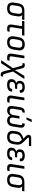

<svg xmlns="http://www.w3.org/2000/svg" viewBox="2282 -3020 934 5539"><g transform="rotate(90 2749.5 -251.0)"><path d="M223 11Q126 11 84 -38Q42 -87 55 -172L76 -308Q90 -399 141.5 -443Q193 -487 293 -487H546Q556 -487 554 -478L546 -428Q544 -419 536 -419L415 -424V-423Q437 -402 448.5 -370.5Q460 -339 451 -283L432 -167Q419 -82 370 -35.5Q321 11 223 11ZM228 -59Q282 -59 314 -84Q346 -109 355 -165L375 -294Q382 -334 376 -359.5Q370 -385 356.5 -400Q343 -415 325 -422H286Q233 -422 199 -398.5Q165 -375 154 -311L132 -167Q123 -110 149 -84.5Q175 -59 228 -59Z M804 11Q758 11 730.5 -4.5Q703 -20 693.5 -53Q684 -86 691 -136L736 -419H592Q583 -419 584 -428L592 -478Q594 -487 602 -487H1000Q1010 -487 1008 -478L1000 -428Q999 -419 990 -419H813L767 -130Q761 -92 774.5 -74.5Q788 -57 818 -57Q837 -57 854 -59.5Q871 -62 887 -65Q895 -66 894 -56L888 -8Q887 -4 885 -2.5Q883 -1 879 1Q864 5 844 8Q824 11 804 11Z M1196 11Q1102 11 1058.5 -39.5Q1015 -90 1030 -185L1052 -318Q1082 -498 1264 -498Q1355 -498 1400 -449.5Q1445 -401 1431 -304L1411 -173Q1396 -79 1343 -34Q1290 11 1196 11ZM1204 -59Q1262 -59 1293 -87.5Q1324 -116 1334 -179L1353 -297Q1364 -365 1339 -396.5Q1314 -428 1256 -428Q1198 -428 1168 -399.5Q1138 -371 1128 -309L1108 -189Q1098 -125 1121 -92Q1144 -59 1204 -59Z M1645 11Q1573 11 1546 -21.5Q1519 -54 1530 -129L1585 -478Q1587 -487 1596 -487H1655Q1665 -487 1663 -478L1608 -125Q1602 -87 1615 -72Q1628 -57 1662 -57Q1677 -57 1692 -58.5Q1707 -60 1721 -63Q1731 -65 1729 -53L1721 -6Q1720 3 1712 4Q1699 7 1680 9Q1661 11 1645 11Z M2134 196Q2101 196 2081 184Q2061 172 2048.5 142Q2036 112 2023 60L2008 -6Q2003 -29 1998 -53Q1993 -77 1988 -100H1987Q1972 -77 1958 -54Q1944 -31 1929 -8L1809 178Q1805 185 1797 185H1727Q1722 185 1720.5 181.5Q1719 178 1723 174L1947 -157L1886 -377Q1880 -401 1873.5 -413Q1867 -425 1860 -429Q1853 -433 1842 -433Q1833 -433 1825.5 -432Q1818 -431 1808 -429Q1799 -428 1801 -437L1808 -483Q1810 -493 1817 -494Q1828 -496 1840 -497Q1852 -498 1865 -498Q1896 -498 1913.5 -487.5Q1931 -477 1941.5 -453Q1952 -429 1961 -389L1979 -315Q1985 -289 1991 -264.5Q1997 -240 2004 -214H2005Q2020 -240 2035 -264.5Q2050 -289 2065 -314L2168 -481Q2173 -487 2180 -487H2249Q2260 -487 2254 -476L2043 -159L2103 55Q2114 88 2121.5 104Q2129 120 2137.5 125Q2146 130 2158 130Q2163 130 2168.5 129.5Q2174 129 2181 128Q2190 126 2189 136L2182 181Q2181 190 2172 191Q2162 194 2153 195Q2144 196 2134 196Z M2427 11Q2337 11 2297.5 -24.5Q2258 -60 2265 -130Q2268 -178 2297 -209Q2326 -240 2374 -250V-251Q2340 -264 2324 -294.5Q2308 -325 2313 -371Q2320 -433 2365.5 -465.5Q2411 -498 2496 -498Q2578 -498 2622 -463Q2666 -428 2654 -363Q2653 -354 2646 -354H2585Q2576 -354 2577 -363Q2583 -398 2559 -414.5Q2535 -431 2488 -431Q2441 -431 2414 -411.5Q2387 -392 2385 -354Q2383 -317 2403 -297.5Q2423 -278 2470 -278H2538Q2548 -278 2546 -269L2539 -226Q2539 -217 2530 -217H2453Q2404 -217 2375 -196Q2346 -175 2343 -136Q2339 -95 2361 -75.5Q2383 -56 2438 -56Q2489 -56 2515 -72Q2541 -88 2546 -125Q2546 -134 2555 -134H2615Q2623 -134 2623 -125Q2619 -59 2571.5 -24Q2524 11 2427 11Z M2855 11Q2783 11 2756 -21.5Q2729 -54 2740 -129L2795 -478Q2797 -487 2806 -487H2865Q2875 -487 2873 -478L2818 -125Q2812 -87 2825 -72Q2838 -57 2872 -57Q2887 -57 2902 -58.5Q2917 -60 2931 -63Q2941 -65 2939 -53L2931 -6Q2930 3 2922 4Q2909 7 2890 9Q2871 11 2855 11Z M3166 11Q3116 11 3085 -9Q3054 -29 3043 -68Q3032 -107 3041 -162L3073 -364Q3080 -406 3095 -436Q3110 -466 3140.5 -482Q3171 -498 3224 -498Q3232 -498 3232 -489L3224 -438Q3222 -429 3214 -428Q3182 -428 3169 -412Q3156 -396 3151 -365L3119 -165Q3110 -111 3128 -86.5Q3146 -62 3190 -62Q3232 -62 3262 -88Q3292 -114 3300 -166L3327 -335Q3329 -345 3337 -345H3393Q3402 -345 3400 -335L3374 -165Q3366 -113 3387 -87.5Q3408 -62 3450 -62Q3497 -62 3521 -85.5Q3545 -109 3554 -165L3587 -365Q3592 -396 3583 -410.5Q3574 -425 3543 -428Q3536 -429 3536 -438L3545 -489Q3547 -498 3555 -498Q3626 -498 3649 -460Q3672 -422 3662 -357L3630 -154Q3617 -72 3575.5 -30.5Q3534 11 3454 11Q3400 11 3367.5 -12.5Q3335 -36 3322 -77H3320Q3300 -40 3260 -14.5Q3220 11 3166 11ZM3376 -546Q3372 -546 3371 -549.5Q3370 -553 3372 -557L3423 -689Q3425 -694 3429 -696Q3433 -698 3438 -698H3494Q3499 -698 3500.5 -694.5Q3502 -691 3499 -686L3432 -555Q3428 -546 3417 -546Z M3927 11Q3863 11 3821.5 -11.5Q3780 -34 3764 -78Q3748 -122 3758 -186L3771 -270Q3777 -306 3792.5 -335Q3808 -364 3835 -388Q3862 -412 3904 -431Q3946 -450 4004 -465L4039 -424Q3981 -403 3945 -385Q3909 -367 3889 -347.5Q3869 -328 3859.5 -303Q3850 -278 3844 -243L3835 -186Q3825 -122 3848.5 -90.5Q3872 -59 3931 -59Q3992 -59 4022 -88Q4052 -117 4062 -181L4073 -245Q4080 -288 4076 -315.5Q4072 -343 4053 -370.5Q4034 -398 3995 -441L3908 -529Q3886 -552 3877.5 -571.5Q3869 -591 3870 -613Q3871 -645 3893.5 -664Q3916 -683 3963 -683H4189Q4198 -683 4197 -674L4190 -627Q4188 -618 4179 -618H3976Q3962 -618 3955 -614.5Q3948 -611 3948 -603Q3948 -595 3955 -587Q3962 -579 3975 -566L4074 -464Q4110 -428 4128.5 -395Q4147 -362 4152 -325Q4157 -288 4149 -238L4139 -174Q4124 -78 4073 -33.5Q4022 11 3927 11Z M4404 11Q4314 11 4274.5 -24.5Q4235 -60 4242 -130Q4245 -178 4274 -209Q4303 -240 4351 -250V-251Q4317 -264 4301 -294.5Q4285 -325 4290 -371Q4297 -433 4342.5 -465.5Q4388 -498 4473 -498Q4555 -498 4599 -463Q4643 -428 4631 -363Q4630 -354 4623 -354H4562Q4553 -354 4554 -363Q4560 -398 4536 -414.5Q4512 -431 4465 -431Q4418 -431 4391 -411.5Q4364 -392 4362 -354Q4360 -317 4380 -297.5Q4400 -278 4447 -278H4515Q4525 -278 4523 -269L4516 -226Q4516 -217 4507 -217H4430Q4381 -217 4352 -196Q4323 -175 4320 -136Q4316 -95 4338 -75.5Q4360 -56 4415 -56Q4466 -56 4492 -72Q4518 -88 4523 -125Q4523 -134 4532 -134H4592Q4600 -134 4600 -125Q4596 -59 4548.5 -24Q4501 11 4404 11Z M4832 11Q4760 11 4733 -21.5Q4706 -54 4717 -129L4772 -478Q4774 -487 4783 -487H4842Q4852 -487 4850 -478L4795 -125Q4789 -87 4802 -72Q4815 -57 4849 -57Q4864 -57 4879 -58.5Q4894 -60 4908 -63Q4918 -65 4916 -53L4908 -6Q4907 3 4899 4Q4886 7 4867 9Q4848 11 4832 11Z M5168 11Q5071 11 5029 -38Q4987 -87 5000 -172L5021 -308Q5035 -399 5086.5 -443Q5138 -487 5238 -487H5491Q5501 -487 5499 -478L5491 -428Q5489 -419 5481 -419L5360 -424V-423Q5382 -402 5393.5 -370.5Q5405 -339 5396 -283L5377 -167Q5364 -82 5315 -35.5Q5266 11 5168 11ZM5173 -59Q5227 -59 5259 -84Q5291 -109 5300 -165L5320 -294Q5327 -334 5321 -359.5Q5315 -385 5301.5 -400Q5288 -415 5270 -422H5231Q5178 -422 5144 -398.5Q5110 -375 5099 -311L5077 -167Q5068 -110 5094 -84.5Q5120 -59 5173 -59Z"/></g></svg>

Font: Sofia Sans Semi Condensed
Style: Italic
Weight: 400
Italic angle: -9°
Designer: Botio Nikoltchev, Ani Petrova
Foundry: lettersoup
Version: Version 4.101